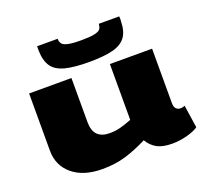

<svg xmlns="http://www.w3.org/2000/svg" viewBox="-135 -945 1179 1112"><g transform="rotate(-20 455.0 -389.0)"><path d="M315 10Q199 10 131.5 -46Q64 -102 64 -195V-547H325V-276Q325 -221 351 -196Q377 -171 424 -171Q459 -171 488.5 -178.5Q518 -186 562 -203V-547H822V-211Q822 -187 833 -176.5Q844 -166 859 -166Q874 -166 886 -172L907 -32Q882 -14 835.5 -2Q789 10 746 10Q687 10 652.5 -8.5Q618 -27 595 -65Q524 -29 459 -9.5Q394 10 315 10ZM454 -599Q363 -599 308 -613Q253 -627 228 -661.5Q203 -696 201 -758Q201 -765 201 -772.5Q201 -780 201 -788H328Q328 -786 328 -784Q328 -782 328 -780Q330 -765 338.5 -755Q347 -745 373.5 -739Q400 -733 454 -733Q509 -733 535.5 -739Q562 -745 570.5 -755Q579 -765 580 -780Q581 -782 581 -784Q581 -786 581 -788H707Q708 -780 708 -772.5Q708 -765 707 -757Q706 -696 680.5 -661.5Q655 -627 600.5 -613Q546 -599 454 -599Z"/></g></svg>

Font: Georama ExtraExtended ExtraBold
Style: Regular
Weight: 800
Width: 8
Designer: Jean-Baptiste Levee
Foundry: Production Type
Version: Version 1.000